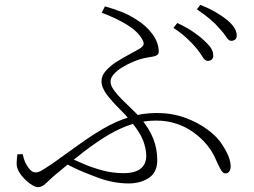

<svg xmlns="http://www.w3.org/2000/svg" viewBox="-20 -762 1040 785"><path d="M829 -513Q818 -513 808.5 -529Q799 -545 782 -566Q766 -585 743.5 -606Q721 -627 689 -648L705 -668Q743 -650 769.5 -632Q796 -614 813 -598Q833 -580 842.5 -565.5Q852 -551 852 -534Q852 -524 845.5 -518.5Q839 -513 829 -513ZM506 -12Q489 -12 470 -14Q451 -16 431 -20.5Q411 -25 390 -32Q357 -44 318 -60Q279 -76 235 -101L253 -122Q288 -106 326 -90Q364 -74 404 -64Q444 -54 485 -54Q532 -54 555 -72.5Q578 -91 578 -125Q578 -153 565.5 -186.5Q553 -220 516 -265Q496 -290 467.5 -318Q439 -346 417 -375Q395 -404 395 -430Q395 -453 413.5 -473.5Q432 -494 458.5 -510.5Q485 -527 510.5 -540.5Q536 -554 551 -563Q565 -572 567 -580Q569 -588 561 -602Q543 -634 499 -661Q455 -688 396 -710L409 -736Q445 -726 477 -713.5Q509 -701 539 -681Q577 -658 603 -623Q629 -588 629 -550Q629 -542 623 -537.5Q617 -533 607 -531Q597 -529 584 -527Q571 -525 557 -521Q542 -517 521 -508Q500 -499 479.5 -486.5Q459 -474 445.5 -459Q432 -444 432 -428Q432 -413 445 -394.5Q458 -376 478 -356Q498 -336 518.5 -316.5Q539 -297 553 -281Q591 -236 607 -194Q623 -152 623 -108Q623 -57 588.5 -34.5Q554 -12 506 -12ZM134 3Q122 3 101.5 -12Q81 -27 64.5 -49Q48 -71 48 -93Q48 -104 49 -112.5Q50 -121 51 -131L73 -132Q78 -103 93.5 -80Q109 -57 125 -57Q133 -57 140.5 -60Q148 -63 160.5 -71Q173 -79 194 -93Q249 -132 300 -169Q351 -206 401.5 -235.5Q452 -265 506 -282.5Q560 -300 621 -300Q684 -300 737 -280.5Q790 -261 829.5 -231.5Q869 -202 889 -170Q907 -142 915 -121Q923 -100 923 -82Q923 -69 917.5 -61Q912 -53 901 -53Q891 -53 882 -69.5Q873 -86 865 -104Q851 -139 827 -168.5Q803 -198 771 -221Q739 -244 700.5 -256.5Q662 -269 619 -269Q568 -269 521 -254.5Q474 -240 426 -212Q378 -184 324.5 -143Q271 -102 208 -49Q189 -33 177.5 -21.5Q166 -10 156.5 -3.5Q147 3 134 3ZM925 -595Q915 -595 905 -611Q895 -627 877 -646Q860 -666 838.5 -684Q817 -702 785 -724L799 -742Q837 -727 864 -711Q891 -695 909 -680Q948 -647 948 -617Q948 -605 941 -600Q934 -595 925 -595Z"/></svg>

Font: Noto Serif JP ExtraLight ExtraLight
Style: Regular
Weight: 250
Version: Version 2.003-H1;hotconv 1.1.1;makeotfexe 2.6.0